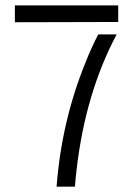

<svg xmlns="http://www.w3.org/2000/svg" viewBox="-20 -704 472 724"><path d="M425.8 -621.1 36.1 -620.1V-683.6H425.8ZM193.4 0Q211.9 -245.1 301.8 -466.8Q324.2 -524.4 350.6 -574.2H419.9Q301.8 -352.5 268.6 -62.5Q264.6 -30.3 262.7 0Z"/></svg>

Font: Post No Bills Colombo Medium
Style: Regular
Weight: 500
Designer: Kosala Senevirathne, Siva Puranthara, Lasantha Premarathna, Tharique Azeez
Foundry: Mooniak
Version: Version 1.220 ; ttfautohint (v1.6)